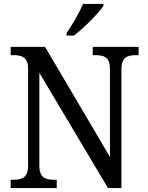

<svg xmlns="http://www.w3.org/2000/svg" viewBox="-20 -951 746 971"><path d="M317 -784V-771H354C405 -810 480 -886 503 -921V-931H400C381 -886 346 -827 317 -784ZM34 0H267V-42H253C211 -42 179 -51 179 -114V-583L526 0H594V-600C594 -663 626 -672 668 -672H681V-714H449V-672H463C504 -672 536 -663 536 -604V-157L208 -714H34V-672H48C89 -672 122 -663 122 -604V-114C122 -51 90 -42 47 -42H34Z"/></svg>

Font: Noto Serif Bengali SemiCondensed
Style: Regular
Weight: 400
Width: 4
Designer: Juan Bruce, Universal Thirst, Indian Type Foundry and the Monotype Design Team.
Foundry: Monotype Imaging Inc.
Version: Version 2.003